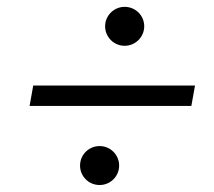

<svg xmlns="http://www.w3.org/2000/svg" viewBox="-20 -626 626 561"><path d="M66.4 -316.4H539.1L549.8 -376H77.1ZM271 -85.4C302.7 -85.4 328.1 -110.8 328.1 -142.1C328.1 -173.8 302.7 -199.2 271 -199.2C239.3 -199.2 213.9 -173.8 213.9 -142.1C213.9 -110.8 239.3 -85.4 271 -85.4ZM344.2 -492.2C375.5 -492.2 401.4 -517.6 401.4 -549.3C401.4 -580.6 376 -606 344.2 -606C313 -606 287.1 -580.6 287.1 -549.3C287.1 -517.6 313 -492.2 344.2 -492.2Z"/></svg>

Font: Cascadia Code NF Light
Style: Italic
Weight: 300
Italic angle: -10°
Monospace: yes
Designer: Aaron Bell
Foundry: Saja Typeworks
Version: Version 2404.023